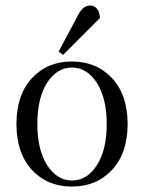

<svg xmlns="http://www.w3.org/2000/svg" viewBox="-20 -668 525 700"><path d="M116.2 -215.8Q116.2 -121.1 152.3 -65.4Q188.5 -9.8 242.2 -9.8Q296.9 -9.8 333 -65.4Q369.1 -121.1 369.1 -215.8Q369.1 -310.5 332.5 -366.7Q295.9 -421.9 242.2 -421.9Q188.5 -421.9 151.9 -366.7Q116.2 -311 116.2 -215.8ZM96.2 -48.8Q40 -109.9 40 -215.8Q40 -321.8 96.2 -382.8Q152.3 -443.8 242.2 -443.8Q332 -443.8 388.7 -382.8Q445.3 -321.8 445.3 -215.8Q445.3 -109.9 388.7 -48.8Q332 12.2 242.2 12.2Q152.3 12.2 96.2 -48.8ZM308.1 -647.9Q322.3 -648.4 333 -636.7Q343.8 -625 344.2 -602.1L210 -467.8L193.8 -480L265.1 -613.8Q283.2 -647.9 308.1 -647.9Z"/></svg>

Font: Arapey-Regular
Style: Regular
Weight: 400
Designer: Eduardo Rodriguez Tunni
Foundry: Eduardo Rodriguez Tunni
Version: Version 1.002